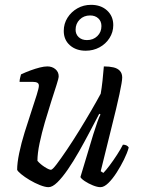

<svg xmlns="http://www.w3.org/2000/svg" viewBox="-20 -775 584 795"><path d="M181 0Q167 0 145.5 -8.5Q124 -17 103 -29.5Q82 -42 67.5 -54Q53 -66 51 -72Q51 -100 59.5 -141Q68 -182 82 -227Q96 -272 109.5 -312.5Q123 -353 132 -382Q141 -411 141 -420Q141 -429 134.5 -432.5Q128 -436 116 -436H61Q61 -444 63.5 -453.5Q66 -463 67 -467Q86 -476 106.5 -483.5Q127 -491 145 -495.5Q163 -500 176 -500Q196 -500 209.5 -488.5Q223 -477 223 -459Q223 -451 214 -423Q205 -395 192 -354.5Q179 -314 166 -269.5Q153 -225 144 -182.5Q135 -140 135 -109Q147 -95 165 -83.5Q183 -72 191 -72Q197 -72 214.5 -95Q232 -118 257 -155Q282 -192 308.5 -235Q335 -278 358.5 -318.5Q382 -359 397 -387Q401 -409 404.5 -441Q408 -473 410 -500Q433 -500 450 -496Q467 -492 476.5 -481.5Q486 -471 486 -454Q486 -438 474.5 -384.5Q463 -331 442.5 -250Q422 -169 397 -66L408 -59Q418 -69 433.5 -89.5Q449 -110 464.5 -134Q480 -158 489 -176Q498 -176 504.5 -172.5Q511 -169 513 -164Q507 -142 493.5 -114.5Q480 -87 463 -60.5Q446 -34 428.5 -17Q411 0 396 0Q383 0 364.5 -7.5Q346 -15 331 -25Q316 -35 313 -42L366 -218Q375 -247 383 -269.5Q391 -292 396 -301L391 -304Q373 -270 351.5 -229Q330 -188 307 -147.5Q284 -107 261 -73.5Q238 -40 217.5 -20Q197 0 181 0ZM335 -565Q295 -565 269.5 -587.5Q244 -610 244 -647Q244 -677 259.5 -701.5Q275 -726 300.5 -740.5Q326 -755 357 -755Q398 -755 423.5 -731.5Q449 -708 449 -671Q449 -642 433.5 -617.5Q418 -593 392 -579Q366 -565 335 -565ZM340 -609Q366 -609 383 -625.5Q400 -642 400 -667Q400 -687 387 -699Q374 -711 353 -711Q327 -711 310 -694Q293 -677 293 -652Q293 -633 306 -621Q319 -609 340 -609Z"/></svg>

Font: Texturina 12pt Light
Style: Italic
Weight: 300
Italic angle: -11°
Designer: Guillermo Torres Carreño
Foundry: Omnibus-Type
Version: Version 1.002